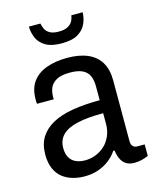

<svg xmlns="http://www.w3.org/2000/svg" viewBox="-111 -799 715 887"><g transform="rotate(-15 246.5 -355.5)"><path d="M183 12Q155 12 128 4.5Q101 -3 79.5 -19.5Q58 -36 45.5 -64Q33 -92 33 -132Q33 -181 54 -214.5Q75 -248 114.5 -269.5Q154 -291 211 -300.5Q268 -310 341 -310V-377Q341 -406 332 -426.5Q323 -447 301 -458Q279 -469 240 -469Q199 -469 176.5 -456.5Q154 -444 145.5 -424.5Q137 -405 137 -382V-369H57Q56 -374 56 -379Q56 -384 56 -391Q56 -442 80 -474.5Q104 -507 147 -522.5Q190 -538 246 -538Q303 -538 343 -521Q383 -504 404 -469.5Q425 -435 425 -382V-93Q425 -75 433 -67Q441 -59 453 -59H489V-4Q475 2 458.5 6.5Q442 11 422 11Q397 11 381.5 0.5Q366 -10 358 -28Q350 -46 347 -68H341Q325 -44 301.5 -26Q278 -8 248.5 2Q219 12 183 12ZM205 -59Q231 -59 255.5 -68.5Q280 -78 299 -95.5Q318 -113 329.5 -139Q341 -165 341 -198V-248Q266 -248 217.5 -237Q169 -226 145 -202Q121 -178 121 -140Q121 -113 131 -95Q141 -77 160 -68Q179 -59 205 -59ZM240 -609Q191 -609 163 -626Q135 -643 124 -670Q113 -697 113 -723H168Q170 -712 176 -698Q182 -684 197.5 -674.5Q213 -665 241 -665Q270 -665 286 -674.5Q302 -684 308.5 -698Q315 -712 316 -723H370Q370 -697 358.5 -670Q347 -643 319 -626Q291 -609 240 -609Z"/></g></svg>

Font: Archivo SemiCondensed
Style: Regular
Weight: 400
Width: 4
Designer: Hector Gatti
Foundry: Omnibus-Type
Version: Version 2.001